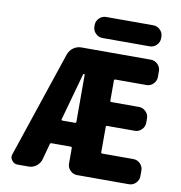

<svg xmlns="http://www.w3.org/2000/svg" viewBox="-98 -1044 1053 1115"><g transform="rotate(10 428.5 -487.0)"><path d="M286.1 -324.2Q285.2 -321.3 287.1 -319.3Q289.1 -317.4 291 -317.4H365.2Q373 -317.4 373 -324.2V-601.6Q373 -605.5 368.7 -605.5Q364.3 -605.5 363.3 -601.6ZM437.5 -830.1Q414.1 -830.1 397 -847.2Q379.9 -864.3 379.9 -887.7V-896.5Q379.9 -919.9 397 -937Q414.1 -954.1 437.5 -954.1H715.8Q739.3 -954.1 756.3 -937Q773.4 -919.9 773.4 -896.5V-887.7Q773.4 -864.3 756.3 -847.2Q739.3 -830.1 715.8 -830.1ZM250 -700.2Q258.8 -724.6 279.8 -739.7Q300.8 -754.9 326.2 -754.9H736.3Q759.8 -754.9 776.9 -737.8Q793.9 -720.7 793.9 -697.3V-663.1Q793.9 -639.6 776.9 -622.6Q759.8 -605.5 736.3 -605.5H552.7Q545.9 -605.5 545.9 -597.7V-480.5Q545.9 -472.7 552.7 -472.7H715.8Q739.3 -472.7 756.3 -455.6Q773.4 -438.5 773.4 -415V-389.6Q773.4 -366.2 756.3 -349.1Q739.3 -332 715.8 -332H552.7Q545.9 -332 545.9 -324.2V-175.8Q545.9 -168.9 552.7 -168.9H736.3Q759.8 -168.9 776.9 -151.9Q793.9 -134.8 793.9 -111.3V-78.1Q793.9 -54.7 776.9 -37.6Q759.8 -20.5 736.3 -20.5H430.7Q407.2 -20.5 390.1 -37.6Q373 -54.7 373 -78.1V-169.9Q373 -176.8 365.2 -176.8H252Q245.1 -176.8 243.2 -169.9L217.8 -76.2Q210.9 -51.8 190.4 -36.1Q169.9 -20.5 144.5 -20.5H79.1Q57.6 -20.5 45.9 -38.1Q37.1 -48.8 37.1 -61.5Q37.1 -68.4 40 -75.2Z"/></g></svg>

Font: Gen Jyuu Gothic Heavy
Style: Bold
Weight: 900
Designer: [Source Han Sans]
Ryoko NISHIZUKA  (kana & ideographs); Paul D. Hunt (Latin, Greek & Cyrillic); Wenlong ZHANG  (bopomofo
Version: Version 1.002.20150607